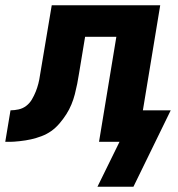

<svg xmlns="http://www.w3.org/2000/svg" viewBox="-57 -540 677 731"><path d="M451 171H314L398 0H320L386 -400H267L244 -261Q241 -241 237 -221Q233 -201 228 -181.5Q223 -162 215 -142.5Q207 -123 195.5 -105Q184 -87 169.5 -70Q155 -53 138 -41Q121 -29 101 -21.5Q81 -14 61 -9.5Q41 -5 17.5 -2.5Q-6 0 -19 0H-37L-17 -120Q-2 -120 14 -123.5Q30 -127 43 -137Q56 -147 64.5 -161.5Q73 -176 79 -191Q85 -206 89 -221.5Q93 -237 95 -252L140 -520H553L487 -120H593Z"/></svg>

Font: Iosevka Aile Heavy Oblique
Style: Regular
Weight: 900
Italic angle: -9°
Designer: Belleve Invis
Foundry: Belleve Invis
Version: Version 31.1.0; ttfautohint (v1.8.4)